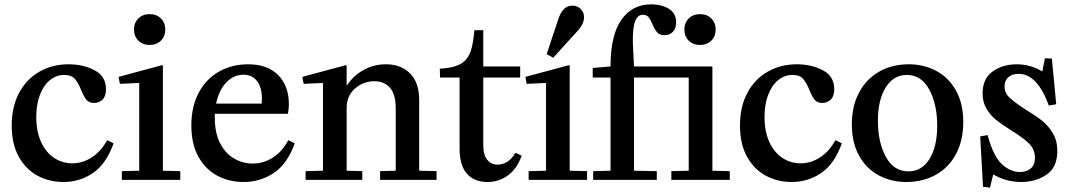

<svg xmlns="http://www.w3.org/2000/svg" viewBox="-20 -828 4935 884"><path d="M295 -532Q363 -532 415.5 -504.5Q468 -477 468 -417Q468 -385 452 -369.5Q436 -354 413 -354Q390 -354 378 -368.5Q366 -383 354 -413Q340 -447 324.5 -465Q309 -483 276 -483Q240 -483 210.5 -459.5Q181 -436 164 -392Q147 -348 147 -290Q147 -222 169.5 -173.5Q192 -125 230 -100.5Q268 -76 313 -76Q361 -76 403.5 -104Q446 -132 473 -182H475L503 -168Q469 -73 408 -31.5Q347 10 272 10Q208 10 154 -18.5Q100 -47 67 -105.5Q34 -164 34 -250Q34 -338 68.5 -401.5Q103 -465 162.5 -498.5Q222 -532 295 -532Z M726 -528 730 -526V-42L810 -40V0H541V-40L621 -42V-444L619 -446L532 -442L526 -474ZM597 -692Q597 -723 617 -743Q637 -763 669 -763Q701 -763 721 -743Q741 -723 741 -692Q741 -661 721 -641Q701 -621 669 -621Q637 -621 617 -641Q597 -661 597 -692Z M1144 -75Q1194 -75 1237 -103Q1280 -131 1307 -182H1309L1337 -168Q1303 -73 1240.5 -31.5Q1178 10 1101 10Q1036 10 981.5 -18.5Q927 -47 894 -105.5Q861 -164 861 -251Q861 -338 895.5 -402Q930 -466 989.5 -499Q1049 -532 1122 -532Q1212 -532 1261 -482Q1310 -432 1310 -348Q1310 -330 1306 -306L1304 -304H969V-286Q969 -215 994 -167.5Q1019 -120 1059 -97.5Q1099 -75 1144 -75ZM1185 -351Q1186 -358 1186 -373Q1186 -425 1163.5 -454.5Q1141 -484 1101 -484Q1056 -484 1022 -448.5Q988 -413 975 -351Z M1572 -528 1576 -526V-435H1578Q1605 -478 1652.5 -505Q1700 -532 1757 -532Q1826 -532 1868 -490Q1910 -448 1910 -367V-42L1990 -40V0H1730V-40L1802 -42V-328Q1802 -394 1775.5 -424Q1749 -454 1704 -454Q1652 -454 1614 -420Q1576 -386 1576 -331V-42L1648 -40V0H1387V-40L1467 -42V-444L1465 -446L1378 -442L1372 -474Z M2005 -512 2023 -513Q2076 -518 2104.5 -536Q2133 -554 2146 -589.5Q2159 -625 2164 -689H2205V-522H2375V-471H2205V-161Q2205 -114 2223.5 -92Q2242 -70 2271 -70Q2320 -70 2353 -124H2355L2382 -111Q2359 -49 2317.5 -19.5Q2276 10 2224 10Q2164 10 2130 -28Q2096 -66 2096 -144V-471H2006Z M2599 -528 2603 -526V-42L2683 -40V0H2414V-40L2494 -42V-444L2492 -446L2405 -442L2399 -474ZM2527 -562 2497 -579 2549 -735Q2569 -802 2615 -802Q2638 -802 2653.5 -787Q2669 -772 2669 -748Q2669 -716 2635 -681Z M2711 -40 2791 -42V-471H2709V-515L2791 -522Q2791 -666 2841 -737Q2891 -808 2978 -808Q3026 -808 3059.5 -787.5Q3093 -767 3093 -725Q3093 -697 3078 -681.5Q3063 -666 3040 -666Q3017 -666 3006 -678.5Q2995 -691 2984 -716Q2976 -737 2966.5 -748.5Q2957 -760 2940 -760Q2915 -760 2903.5 -728.5Q2892 -697 2894 -623L2899 -522H3256L3260 -520V-42L3340 -40V0H3071V-40L3151 -42V-469L3149 -471H2899V-42L3004 -40V0H2711ZM3203 -763Q3235 -763 3255 -743Q3275 -723 3275 -692Q3275 -661 3255 -641Q3235 -621 3203 -621Q3171 -621 3151 -641Q3131 -661 3131 -692Q3131 -723 3151 -743Q3171 -763 3203 -763Z M3648 -532Q3716 -532 3768.5 -504.5Q3821 -477 3821 -417Q3821 -385 3805 -369.5Q3789 -354 3766 -354Q3743 -354 3731 -368.5Q3719 -383 3707 -413Q3693 -447 3677.5 -465Q3662 -483 3629 -483Q3593 -483 3563.5 -459.5Q3534 -436 3517 -392Q3500 -348 3500 -290Q3500 -222 3522.5 -173.5Q3545 -125 3583 -100.5Q3621 -76 3666 -76Q3714 -76 3756.5 -104Q3799 -132 3826 -182H3828L3856 -168Q3822 -73 3761 -31.5Q3700 10 3625 10Q3561 10 3507 -18.5Q3453 -47 3420 -105.5Q3387 -164 3387 -250Q3387 -338 3421.5 -401.5Q3456 -465 3515.5 -498.5Q3575 -532 3648 -532Z M4165 -532Q4233 -532 4290 -502Q4347 -472 4381 -412Q4415 -352 4415 -266Q4415 -183 4382.5 -120.5Q4350 -58 4290 -24Q4230 10 4152 10Q4084 10 4027 -20Q3970 -50 3936 -110Q3902 -170 3902 -256Q3902 -339 3935 -401.5Q3968 -464 4027.5 -498Q4087 -532 4165 -532ZM4163 -39Q4224 -39 4259.5 -96Q4295 -153 4295 -249Q4295 -348 4258.5 -415.5Q4222 -483 4155 -483Q4094 -483 4058 -425.5Q4022 -368 4022 -272Q4022 -173 4058.5 -106Q4095 -39 4163 -39Z M4675 -36Q4707 -36 4726 -52.5Q4745 -69 4745 -101Q4745 -140 4718.5 -166.5Q4692 -193 4637 -227Q4594 -254 4567.5 -275Q4541 -296 4522.5 -326.5Q4504 -357 4504 -398Q4504 -466 4550.5 -499Q4597 -532 4661 -532Q4724 -532 4779 -499L4791 -560L4823 -558L4843 -348L4809 -342Q4756 -488 4670 -488Q4639 -488 4622 -472Q4605 -456 4605 -431Q4605 -400 4628.5 -378Q4652 -356 4703 -323Q4748 -296 4777.5 -272.5Q4807 -249 4827.5 -214.5Q4848 -180 4848 -133Q4848 -57 4798 -23.5Q4748 10 4681 10Q4613 10 4553 -25L4538 36L4506 32L4493 -200L4527 -206Q4554 -107 4593.5 -71.5Q4633 -36 4675 -36Z"/></svg>

Font: Minipax
Style: Bold
Weight: 500
Designer: Raphaël Ronot, Igor Stepanchenko (Cyrillic)
Foundry: steppetype
Version: Version 1.002